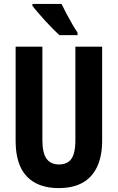

<svg xmlns="http://www.w3.org/2000/svg" viewBox="-20 -953 602 983"><path d="M503 -235Q503 -153 477 -98.5Q451 -44 402 -17Q353 10 280 10Q174 10 117 -50Q60 -110 60 -232V-714H197V-237Q197 -169 218.5 -140Q240 -111 282 -111Q310 -111 329 -123.5Q348 -136 357 -163.5Q366 -191 366 -238V-714H503ZM295 -933Q305 -912 320 -883.5Q335 -855 350.5 -828.5Q366 -802 377 -786V-773H284Q271 -785 251.5 -804.5Q232 -824 211.5 -846.5Q191 -869 173.5 -889.5Q156 -910 146 -923V-933Z"/></svg>

Font: Noto Sans Khmer ExtraCondensed
Style: Bold
Weight: 700
Width: 2
Designer: Danh Hong and the Monotype Design Team
Foundry: Monotype Imaging Inc.
Version: Version 2.004